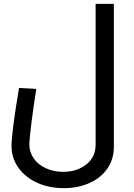

<svg xmlns="http://www.w3.org/2000/svg" viewBox="-20 -732 700 1000"><path d="M40 29Q40 -40 79 -274L169 -269Q154 -174 143.5 -90.5Q133 -7 133 21Q133 61 156 93.5Q179 126 219.5 144.5Q260 163 309 163Q381 163 429.5 124.5Q478 86 478 21V-712H573V32Q573 98 538.5 147Q504 196 444.5 222Q385 248 312 248Q235 248 173 219.5Q111 191 75.5 141Q40 91 40 29Z"/></svg>

Font: Cairo SemiBold
Style: Regular
Weight: 600
Designer: Mohamed Gaber, the designers of Titillium
Foundry: Kief Type Foundry
Version: Version 2.009; ttfautohint (v1.5.33-1714) -l 8 -r 50 -G 200 